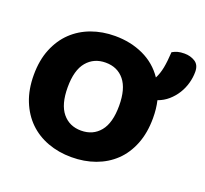

<svg xmlns="http://www.w3.org/2000/svg" viewBox="-118 -801 1023 958"><g transform="rotate(20 393.5 -321.5)"><path d="M35 -304Q35 -382 59.5 -442Q84 -502 126.5 -542.5Q169 -583 226.5 -604Q284 -625 351 -625Q434 -625 502 -593.5Q570 -562 612 -500Q626 -527 632.5 -560.5Q639 -594 642 -645Q656 -653 670.5 -657Q685 -661 706 -661Q738 -661 762.5 -645.5Q787 -630 787 -593Q787 -563 778.5 -532.5Q770 -502 753.5 -475.5Q737 -449 713 -428Q689 -407 658 -396Q663 -375 665.5 -352Q668 -329 668 -304Q668 -226 644 -165.5Q620 -105 577.5 -64.5Q535 -24 477 -3Q419 18 351 18Q283 18 225 -3.5Q167 -25 125 -66Q83 -107 59 -167Q35 -227 35 -304ZM215 -304Q215 -213 252 -168Q289 -123 351 -123Q414 -123 451 -168Q488 -213 488 -304Q488 -394 451.5 -439Q415 -484 352 -484Q290 -484 252.5 -439.5Q215 -395 215 -304Z"/></g></svg>

Font: Baloo Chettan
Style: Regular
Weight: 400
Designer: Maithili Shingre and Ek Type
Foundry: Ek Type
Version: Version 1.443;PS 1.000;hotconv 16.6.51;makeotf.lib2.5.65220;